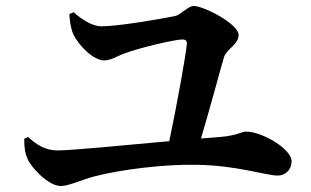

<svg xmlns="http://www.w3.org/2000/svg" viewBox="-20 -687 1040 642"><path d="M183 -65C210 -65 247 -84 295 -97C381 -120 531 -138 632 -136C770 -135 869 -100 908 -100C936 -100 955 -121 955 -148C955 -189 856 -247 803 -247C787 -247 774 -234 717 -229L652 -224C681 -320 715 -449 729 -496C738 -524 778 -538 778 -570C778 -607 661 -667 628 -667C608 -667 585 -637 564 -633C509 -622 374 -599 319 -599C290 -599 256 -620 226 -646L212 -640C213 -618 216 -594 225 -573C243 -534 293 -485 328 -485C352 -485 370 -499 398 -509C443 -526 563 -555 590 -555C600 -555 605 -551 605 -542C602 -505 571 -333 546 -215C395 -201 217 -184 172 -184C133 -184 103 -202 74 -229L61 -223C61 -191 64 -174 72 -156C85 -125 143 -65 183 -65Z"/></svg>

Font: Source Han Serif CN
Style: Bold
Weight: 700
Designer: Ryoko NISHIZUKA 西塚涼子 (kana & ideographs); Frank Grießhammer (Latin, Greek & Cyrillic); Wenlong ZHANG 张文龙 (bopomofo); San
Foundry: Adobe
Version: Version 2.003;hotconv 1.1.1;makeotfexe 2.6.0